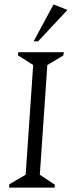

<svg xmlns="http://www.w3.org/2000/svg" viewBox="-20 -848 332 868"><path d="M21 0 22 -15 96 -58 130 -554 61 -598 63 -612H269L266 -597L194 -554L160 -58L228 -13L227 0ZM132 -661 222 -828 285 -803 152 -661Z"/></svg>

Font: Ancizar Serif Light
Style: Italic
Weight: 300
Italic angle: -4°
Designer: Cesar Puertas, Viviana Monsalve, Julian Moncada, Julian Prieto, Jose Castro, Felipe Aragon, Mariel Hernandez, Sara Alarc
Version: Version 8.100